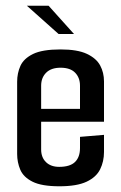

<svg xmlns="http://www.w3.org/2000/svg" viewBox="-20 -648 424 672"><path d="M188 4Q126 4 94 -12Q62 -28 51 -54Q40 -80 40 -109V-362Q40 -392 51.5 -417.5Q63 -443 95.5 -459Q128 -475 192 -475Q251 -475 284 -459.5Q317 -444 330.5 -419Q344 -394 344 -363V-261L260 -256V-348Q260 -376 243 -393.5Q226 -411 192 -411Q159 -411 141.5 -393.5Q124 -376 124 -348V-125Q124 -97 141 -80.5Q158 -64 187 -64Q225 -64 242.5 -81Q260 -98 260 -130V-169L344 -176V-116Q344 -83 330.5 -55.5Q317 -28 283 -12Q249 4 188 4ZM51 -222V-267H344V-222ZM185 -529 74 -628H150L239 -529Z"/></svg>

Font: Smooch Sans Thin SemiBold
Style: Regular
Weight: 600
Version: Version 1.010